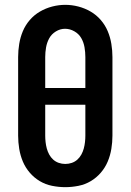

<svg xmlns="http://www.w3.org/2000/svg" viewBox="-20 -766 540 794"><path d="M250 8Q223 8 195.5 2.5Q168 -3 144.5 -17Q121 -31 103 -52Q85 -73 74.5 -98Q64 -123 59.5 -150.5Q55 -178 55 -205V-530Q55 -557 59.5 -584.5Q64 -612 74.5 -637Q85 -662 103 -683Q121 -704 145 -718Q169 -732 196 -739Q223 -746 250 -746Q277 -746 304 -739Q331 -732 355 -718Q379 -704 397 -683Q415 -662 425.5 -637Q436 -612 440.5 -584.5Q445 -557 445 -530V-205Q445 -178 440.5 -150.5Q436 -123 425.5 -98Q415 -73 397 -52Q379 -31 355.5 -17Q332 -3 304.5 2.5Q277 8 250 8ZM167 -402H333V-530Q333 -550 329.5 -570.5Q326 -591 316 -608.5Q306 -626 287.5 -636.5Q269 -647 249 -647Q229 -647 211 -636Q193 -625 183.5 -607.5Q174 -590 170.5 -570Q167 -550 167 -530ZM250 -88Q264 -88 277 -92.5Q290 -97 300 -106Q310 -115 316.5 -127Q323 -139 326.5 -152Q330 -165 331.5 -178.5Q333 -192 333 -205V-333H167V-205Q167 -192 168.5 -178.5Q170 -165 173.5 -152Q177 -139 183.5 -127Q190 -115 200 -106Q210 -97 223 -92.5Q236 -88 250 -88Z"/></svg>

Font: Iosevka Slab
Style: Bold
Weight: 700
Monospace: yes
Designer: Belleve Invis
Foundry: Belleve Invis
Version: Version 11.1.1; ttfautohint (v1.8.3)